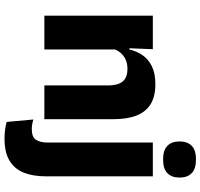

<svg xmlns="http://www.w3.org/2000/svg" viewBox="-39 -688 908 870"><g transform="rotate(90 415.0 -253.0)"><path d="M367 0V-289Q367 -316 360 -335.8Q353 -355.5 336.5 -366Q320 -376.5 291.5 -376.5Q268 -376.5 250 -368.2Q232 -360 219.8 -345.8Q207.5 -331.5 201.5 -313.5L178 -385H204Q212 -418.5 230.2 -445Q248.5 -471.5 280.5 -487.2Q312.5 -503 361.5 -503Q416.5 -503 451.5 -481.8Q486.5 -460.5 503.2 -418.5Q520 -376.5 520 -313.5V0ZM51 0V-491.5H203L198 -368.5L204 -354V0ZM626 -82V-491.5H779V-82ZM702.5 -538Q660 -538 640.5 -557.8Q621 -577.5 621 -611V-614.5Q621 -648 640.5 -667.5Q660 -687 702.5 -687Q745 -687 764.8 -667.5Q784.5 -648 784.5 -614.5V-611Q784.5 -577 764.8 -557.5Q745 -538 702.5 -538ZM608 180.5Q585.5 180.5 566.2 177.8Q547 175 532.5 171L521.5 49.5Q531.5 53 542.2 55Q553 57 564.5 57Q601.5 57 613.8 37.5Q626 18 626 -16.5V-111.5H779V-6Q779 50.5 762.8 92.2Q746.5 134 709 157.2Q671.5 180.5 608 180.5Z"/></g></svg>

Font: Anek Latin Medium
Style: Bold
Weight: 700
Version: Version 1.003